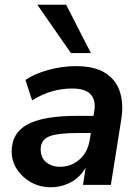

<svg xmlns="http://www.w3.org/2000/svg" viewBox="-20 -777 587 807"><path d="M193 10Q148 10 111 -10.5Q74 -31 51.5 -65Q29 -99 29 -141Q29 -218 95.5 -254Q162 -290 304 -290H373L376 -308Q384 -355 361.5 -380Q339 -405 283 -405Q194 -405 115 -355L87 -441Q125 -467 183 -483Q241 -499 299 -499Q378 -499 423 -470Q468 -441 484 -391Q500 -341 490 -277L446 0H329L340 -72Q315 -30 276 -10Q237 10 193 10ZM232 -76Q279 -76 314 -106.5Q349 -137 357 -189L362 -218H310Q222 -218 186.5 -203.5Q151 -189 151 -149Q151 -114 174.5 -95Q198 -76 232 -76ZM278 -554 137 -757H258L362 -554Z"/></svg>

Font: Nunito Sans
Style: Bold Italic
Weight: 700
Italic angle: -9°
Designer: Vernon Adams
Foundry: Vernon Adams
Version: Version 3.006; ttfautohint (v1.8.3)